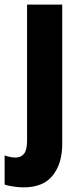

<svg xmlns="http://www.w3.org/2000/svg" viewBox="-58 -570 349 830"><path d="M44 240Q25 240 0.5 236.5Q-24 233 -38 228V102Q-13 111 10 111Q33 111 46 94.5Q59 78 59 39V-550H211V53Q211 137 170 188.5Q129 240 44 240Z"/></svg>

Font: Noto Sans Lao UI Cond ExtBd
Style: Regular
Weight: 800
Width: 3
Designer: Monotype Design Team
Foundry: Monotype Imaging Inc.
Version: Version 2.000; ttfautohint (v1.8.4.7-5d5b)